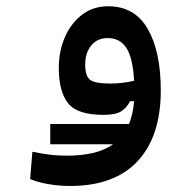

<svg xmlns="http://www.w3.org/2000/svg" viewBox="-20 -371 626 625"><path d="M208 234.4Q173.3 234.4 138.4 228.5Q103.5 222.7 78.1 211.9L85.4 123Q114.3 128.9 140.4 132.3Q166.5 135.7 199.2 135.7Q244.6 135.7 282.5 127Q320.3 118.2 348.1 98.6H143.6V32.7H399.9Q413.1 1 416.5 -41.5H403.3Q392.6 -20 374.3 -8.5Q356 2.9 316.9 2.9Q231.4 2.9 201.4 -35.2Q171.4 -73.2 171.4 -149.9Q171.4 -204.1 191.2 -249.8Q210.9 -295.4 247.1 -323Q283.2 -350.6 332 -350.6Q418.5 -350.6 460.9 -276.9Q503.4 -203.1 503.4 -76.7Q503.4 72.8 428 153.6Q352.5 234.4 208 234.4ZM416.5 -107.9Q412.6 -182.1 391.6 -214.6Q370.6 -247.1 330.6 -247.1Q296.9 -247.1 277.1 -223.1Q257.3 -199.2 257.3 -160.2Q257.3 -123.5 273.2 -111.3Q289.1 -99.1 338.4 -99.1Q359.4 -99.1 377.7 -101.3Q396 -103.5 416.5 -107.9Z"/></svg>

Font: Cascadia Mono PL
Style: Regular
Weight: 400
Monospace: yes
Designer: Aaron Bell
Foundry: Saja Typeworks
Version: Version 2404.023; ttfautohint (v1.8.4)